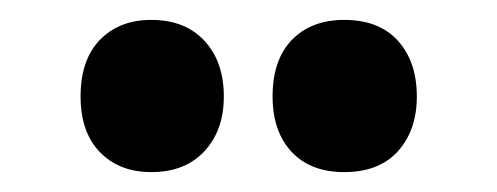

<svg xmlns="http://www.w3.org/2000/svg" viewBox="-20 -838 500 193"><path d="M61 -741Q61 -778 80.5 -798Q100 -818 132 -818Q166 -818 185.5 -797Q205 -776 205 -741Q205 -707 185.5 -686Q166 -665 132 -665Q100 -665 80.5 -685Q61 -705 61 -741ZM254 -741Q254 -778 273.5 -798Q293 -818 326 -818Q361 -818 380 -797Q399 -776 399 -741Q399 -707 380 -686Q361 -665 326 -665Q292 -665 273 -685.5Q254 -706 254 -741Z"/></svg>

Font: Noto Sans Tamil UI ExtraCondensed Black
Style: Regular
Weight: 900
Width: 2
Designer: Jelle Bosma - Monotype Design Team
Foundry: Monotype Imaging Inc.
Version: Version 2.004; ttfautohint (v1.8.4.7-5d5b)